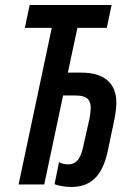

<svg xmlns="http://www.w3.org/2000/svg" viewBox="-20 -734 525 764"><path d="M263 10C347 10 389 -40 409 -134L435 -258C440 -282 443 -308 443 -325C443 -402 396 -445 304 -445H250L288 -623H405L424 -714H98L79 -623H186L54 0H156L231 -354H282C324 -354 341 -338 341 -306C341 -295 339 -279 337 -266L314 -164C305 -117 292 -80 252 -80C240 -80 226 -82 215 -89L197 -1C216 6 241 10 263 10Z"/></svg>

Font: Noto Sans UI Condensed Medium
Style: Italic
Weight: 500
Width: 3
Italic angle: -12°
Designer: Monotype Design Team
Foundry: Monotype Imaging Inc.
Version: Version 1.901